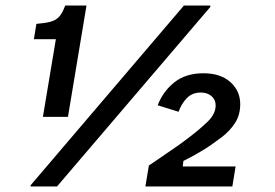

<svg xmlns="http://www.w3.org/2000/svg" viewBox="-20 -670 990 690"><path d="M134.2 -250 180.8 -529.2H101.7L110.8 -584.2Q142.5 -586.7 162.1 -592.1Q181.7 -597.5 193.3 -610.8Q205 -624.2 214.2 -650H290.8L224.2 -250ZM90 0V-4.2L640.8 -650H735.8V-645L185 0ZM502.5 0 515 -75Q550 -99.2 573.3 -115Q596.7 -130.8 617.1 -145Q637.5 -159.2 663.3 -179.2Q698.3 -205.8 726.7 -233.3Q755 -260.8 755 -291.7Q755 -311.7 740 -324.6Q725 -337.5 701.7 -337.5Q670.8 -337.5 651.2 -317.1Q631.7 -296.7 621.7 -268.3L546.7 -291.7Q565.8 -341.7 606.7 -374.2Q647.5 -406.7 710.8 -406.7Q772.5 -406.7 807.9 -375Q843.3 -343.3 843.3 -295.8Q843.3 -256.7 824.6 -227.9Q805.8 -199.2 777.9 -177.9Q750 -156.7 722.5 -138.3Q705 -127.5 686.2 -116.7Q667.5 -105.8 639.2 -91.7L636.7 -71.7H826.7L815 0Z"/></svg>

Font: Familjen Grotesk Medium
Style: Italic
Weight: 500
Italic angle: -9.46201°
Designer: Anders Wikstroem, Jonas Baeckman, Matilda Gysing, Kristian Moeller
Foundry: Familjen STHLM AB
Version: Version 2.002; ttfautohint (v1.8.4.7-5d5b)